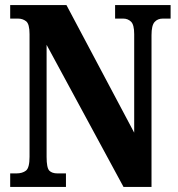

<svg xmlns="http://www.w3.org/2000/svg" viewBox="-20 -734 699 754"><path d="M20 0V-53H44Q68 -53 82 -64Q96 -75 96 -118V-600Q96 -640 82.5 -650.5Q69 -661 51 -661H20V-714H241L507 -213V-600Q507 -637 494.5 -649Q482 -661 464 -661H432V-714H650V-661H619Q599 -661 587 -647.5Q575 -634 575 -596V0H465L163 -558V-118Q163 -75 173.5 -64Q184 -53 206 -53H239V0Z"/></svg>

Font: Noto Serif ExtraCondensed ExtraBold
Style: Regular
Weight: 800
Width: 2
Designer: Monotype Design Team
Foundry: Monotype Imaging Inc.
Version: Version 2.013; ttfautohint (v1.8.4.7-5d5b)